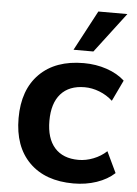

<svg xmlns="http://www.w3.org/2000/svg" viewBox="-56 -837 634 891"><g transform="rotate(5 261.0 -391.5)"><path d="M40 -269.5Q40 -401.9 114.1 -475.8Q188.2 -549.8 319.8 -549.8Q376.7 -549.8 427.1 -532.7Q477.5 -515.6 510.7 -484.9L464.1 -387Q437.3 -411.6 402.6 -425.2Q367.9 -438.7 333.7 -438.7Q261.2 -438.7 222.4 -395Q183.6 -351.3 183.6 -269.5Q183.6 -187.7 222.4 -144Q261.2 -100.3 333.7 -100.3Q368.2 -100.3 402.8 -113.9Q437.5 -127.4 464.1 -152.1L510.7 -54.2Q477.5 -23.4 427.5 -6.3Q377.4 10.7 319.8 10.7Q188.2 10.7 114.1 -63.2Q40 -137.2 40 -269.5ZM365.7 -794.2H501L358.9 -607.4H266.4Z"/></g></svg>

Font: Min Sans VF VF
Style: Regular
Weight: 400
Designer: Jinseong-Kim, NotoSansCJK, Nunito
Foundry: Jinseong-Kim
Version: Version 1.420;Glyphs 3.1.2 (3151)